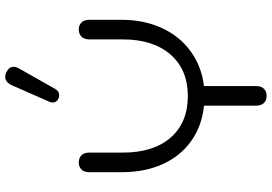

<svg xmlns="http://www.w3.org/2000/svg" viewBox="-173 -859 1042 736"><g transform="rotate(-90 348.0 -491.0)"><path d="M640 -670V-545Q640 -460 608.5 -391.5Q577 -323 519 -281Q461 -239 386 -230V-30Q386 -11 376 -0.5Q366 10 348 10Q331 10 321 -0.5Q311 -11 311 -30V-230Q233 -238 175.5 -279Q118 -320 87 -388Q56 -456 56 -545V-670Q56 -689 66 -699.5Q76 -710 93 -710Q111 -710 121 -699.5Q131 -689 131 -670V-542Q131 -424 188.5 -358Q246 -292 348 -292Q449 -292 507 -358.5Q565 -425 565 -542V-670Q565 -689 575.5 -699.5Q586 -710 603 -710Q620 -710 630 -699.5Q640 -689 640 -670ZM323 -810Q323 -817 326 -823L388 -964Q400 -992 421 -992Q431 -992 440 -987Q460 -977 460 -960Q460 -951 454 -940L376 -802Q367 -785 350 -785Q344 -785 338 -788Q323 -795 323 -810Z"/></g></svg>

Font: Kodchasan
Style: Regular
Weight: 400
Version: Version 1.000; ttfautohint (v1.6)